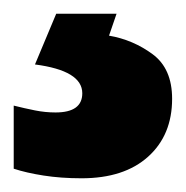

<svg xmlns="http://www.w3.org/2000/svg" viewBox="-21 -20 271 280"><path d="M230 124Q230 177 195 208.5Q160 240 98 240Q68 240 42.5 236Q17 232 -1 226V134Q15 138 30 141Q45 144 60 144Q99 144 99 116Q99 83 30 74L61 0H149L138 32Q173 38 201.5 59Q230 80 230 124Z"/></svg>

Font: Noto Sans Hebrew SemiCondensed Black
Style: Regular
Weight: 900
Width: 4
Designer: Ben Nathan
Foundry: Google LLC
Version: Version 3.001; ttfautohint (v1.8.4.7-5d5b)